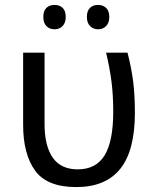

<svg xmlns="http://www.w3.org/2000/svg" viewBox="-20 -750 619 780"><path d="M74 -243V-536H161V-246Q161 -158 194 -110Q227 -62 296 -62Q370 -62 405 -119Q440 -176 440 -296Q440 -363 433 -418Q426 -473 411 -536H498Q514 -474 521 -418.5Q528 -363 528 -292Q528 -138 468.5 -64Q409 10 290 10Q171 10 122.5 -57Q74 -124 74 -243ZM202 -730Q222 -730 234.5 -718Q247 -706 247 -681Q247 -657 234 -644Q221 -631 202 -631Q181 -631 168.5 -644Q156 -657 156 -681Q156 -706 168.5 -718Q181 -730 202 -730ZM378 -730Q398 -730 411 -718Q424 -706 424 -681Q424 -657 411 -644Q398 -631 378 -631Q359 -631 346 -644Q333 -657 333 -681Q333 -706 345.5 -718Q358 -730 378 -730Z"/></svg>

Font: Noto Sans Display
Style: Regular
Weight: 400
Designer: Monotype Design team
Foundry: Monotype Imaging Inc.
Version: Version 1.000